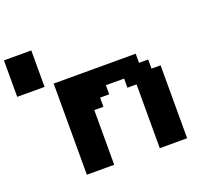

<svg xmlns="http://www.w3.org/2000/svg" viewBox="-143 -1056 1348 1237"><g transform="rotate(-20 531.0 -437.5)"><path d="M750 0H937.5V-500H875V-562.5H812.5V-625H250V0H437.5V-375H500V-437.5H562.5V-500H687.5V-437.5H750ZM0 -625H187.5V-875H0Z"/></g></svg>

Font: Faithful 32x
Style: Semibold
Weight: 400
Foundry: Faithful Resource Pack
Version: Version 1.0; January 27, 2023